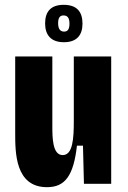

<svg xmlns="http://www.w3.org/2000/svg" viewBox="-20 -762 529 796"><path d="M245 -587C298 -587 322 -616 322 -664C322 -714 298 -742 244 -742C192 -742 167 -715 167 -665C167 -616 192 -587 245 -587ZM246 -631C231 -631 221 -640 221 -666C221 -686 227 -698 243 -698C259 -698 268 -689 268 -664C268 -643 262 -631 246 -631ZM175 14C250 14 285 -34 299 -158H324L328 0H441V-528H286V-260C286 -188 282 -119 240 -119C197 -119 197 -193 197 -240V-528H43V-211C43 -129 43 14 175 14Z"/></svg>

Font: Bricolage Grotesque 10pt Condensed ExtraBold
Style: Regular
Weight: 800
Width: 3
Designer: Mathieu Triay
Foundry: Atelier Triay
Version: Version 1.000;gftools[0.9.29]